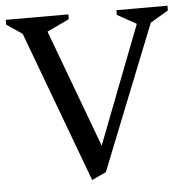

<svg xmlns="http://www.w3.org/2000/svg" viewBox="-48 -659 708 724"><g transform="rotate(-5 306.0 -297.0)"><path d="M272 18 59 -554 0 -594V-612H237V-594L153 -554L319 -108L491 -554L419 -594V-612H612V-594L544 -554L326 -7Z"/></g></svg>

Font: Ancizar Serif Light
Style: Regular
Weight: 400
Version: Version 8.100